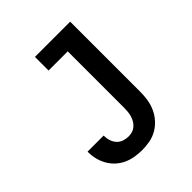

<svg xmlns="http://www.w3.org/2000/svg" viewBox="-203 -867 1006 1006"><g transform="rotate(-45 300.0 -363.5)"><path d="M271 8Q245 8 218 3.5Q191 -1 167 -12Q143 -23 123 -41Q103 -59 89.5 -82.5Q76 -106 69.5 -132Q63 -158 63 -185V-189H182V-187Q182 -169 187.5 -151Q193 -133 205.5 -119Q218 -105 235.5 -99Q253 -93 271 -93Q286 -93 299.5 -97Q313 -101 324 -110.5Q335 -120 342.5 -132.5Q350 -145 354 -158.5Q358 -172 359.5 -186.5Q361 -201 361 -215V-634H219V-735H480V-215Q480 -186 475.5 -157.5Q471 -129 459 -102.5Q447 -76 427.5 -54Q408 -32 383 -17.5Q358 -3 329 2.5Q300 8 271 8Z"/></g></svg>

Font: Iosevka HT Extended
Style: Bold
Weight: 700
Width: 7
Monospace: yes
Designer: Belleve Invis
Foundry: Belleve Invis
Version: Version 32.3.0; ttfautohint (v1.8.4)